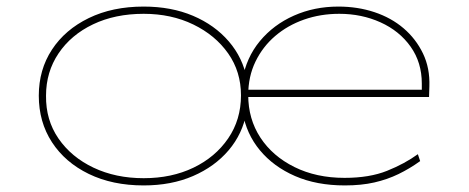

<svg xmlns="http://www.w3.org/2000/svg" viewBox="-20 -554 1428 584"><path d="M417 10Q322 10 250 -25Q178 -60 138 -121.5Q98 -183 98 -263Q98 -342 138 -403Q178 -464 250 -499Q322 -534 417 -534Q501 -534 567 -506Q633 -478 676 -428Q719 -378 731 -313L717 -310Q729 -379 770.5 -429Q812 -479 874 -506.5Q936 -534 1009 -534Q1068 -534 1119 -517Q1170 -500 1207.5 -468Q1245 -436 1266.5 -391.5Q1288 -347 1286 -291L1285 -259H730V-281H1276L1263 -271V-300Q1263 -364 1229 -412Q1195 -460 1137.5 -486Q1080 -512 1012 -512Q955 -512 905 -494.5Q855 -477 817 -444.5Q779 -412 757 -366.5Q735 -321 735 -265Q735 -192 772 -135.5Q809 -79 875.5 -46Q942 -13 1028 -13Q1104 -13 1157.5 -34.5Q1211 -56 1251 -85L1258 -64Q1226 -41 1192 -24.5Q1158 -8 1118.5 1Q1079 10 1029 10Q943 10 877.5 -18.5Q812 -47 770.5 -97Q729 -147 718 -213H730Q718 -147 675.5 -97Q633 -47 567 -18.5Q501 10 417 10ZM417 -12Q502 -12 568.5 -44Q635 -76 674 -133Q713 -190 713 -264Q713 -336 674 -391.5Q635 -447 568 -479.5Q501 -512 417 -512Q330 -512 263 -480Q196 -448 158 -391.5Q120 -335 120 -263Q119 -189 158 -132.5Q197 -76 264.5 -44Q332 -12 417 -12Z"/></svg>

Font: Lexend Mega Thin
Style: Regular
Weight: 250
Version: Version 1.007